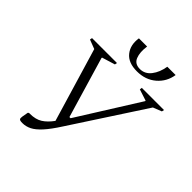

<svg xmlns="http://www.w3.org/2000/svg" viewBox="-232 -1014 1176 1176"><g transform="rotate(45 355.5 -426.0)"><path d="M345 -152Q304 -88 272 -53Q240 -18 212 -4Q184 10 154 10Q133 10 128 4Q123 -2 126 -19L133 -58L139 -63H146Q196 -63 228 -83.5Q260 -104 288 -143L145 -622L85 -645L88 -660H304L301 -645L216 -619L215 -615L332 -220H342L591 -617V-621L517 -645L519 -660H711L708 -645L652 -623ZM292 -862H363Q355 -806 369.5 -769.5Q384 -733 429 -733Q472 -733 500.5 -769.5Q529 -806 538 -862H610Q600 -796 550 -753Q500 -710 426 -710Q351 -710 316.5 -753Q282 -796 292 -862Z"/></g></svg>

Font: Spectral Light
Style: Italic
Weight: 300
Italic angle: -10°
Designer: Jean-Baptiste Levee
Foundry: Production Type
Version: Version 2.001